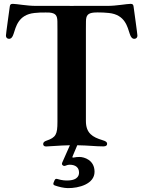

<svg xmlns="http://www.w3.org/2000/svg" viewBox="-20 -758 751 1002"><path d="M26.3 -555.4C38 -555 45.5 -563.9 50.8 -581C62.9 -616.1 74.2 -681.5 160.2 -690.3C180 -692.5 199.2 -693.2 218.8 -692.8C224.8 -692.8 231.2 -692.8 237.2 -692.5C269.2 -689.6 279.1 -678.3 279.5 -646.3L279.8 -605.8V-121.8C279.8 -56.8 271.7 -40.5 222.3 -23.8C210.6 -19.9 205.3 -14.2 205.3 -6.4C205.3 1.1 210.2 6.4 220.5 6.4C237.6 6.4 285.9 1.1 344.8 0L304.7 90.6C301.8 98 302.9 102.3 310 106.5C311.8 107.2 313.6 108 315.7 108C322.8 108 329.9 101.6 343.4 101.6C376.8 101.6 392.4 118.6 392.4 142C392.4 150.6 392.4 183.9 329.9 183.9C322.8 183.9 304.3 183.9 279.5 176.1C271.7 174 268.1 175.8 264.6 183.2L259.6 195.3C256.7 203.1 258.5 206.7 266 209.9C287.6 217.3 312.1 223.4 334.2 223.7C391.3 224.4 473.4 202.4 473.4 138.5C473.4 77.1 419.4 61.1 394.5 61.1C383.9 61.1 374.3 62.1 365.8 63.9C357.6 65.7 356.2 63.9 359.4 56.5L383.2 0C446.7 1.1 476.9 6 519.9 6C534.4 6 539.1 0 539.1 -7.5C539.1 -16 533 -21.3 514.6 -26.6C463.4 -42.3 428.3 -62.1 428.3 -126.8V-605.8L428.6 -646.3C429 -678.3 438.9 -689.6 470.9 -692.5C476.9 -692.8 483 -693.2 489 -693.2C508.9 -693.2 528.1 -692.5 547.9 -690.3C633.9 -681.5 645.2 -616.1 657.3 -581C662.6 -563.9 670.1 -555 681.8 -555.4C691.4 -555.8 697.4 -562.9 697.1 -572.4C697.4 -578.5 679.7 -703.5 677.2 -723C675.8 -733.3 673.3 -737.9 661.2 -737.9C642 -737.9 587 -727.3 542.3 -727.3H364.3V-726.9H343.8V-727.3H165.8C121.1 -727.3 66.1 -737.9 46.9 -737.9C34.8 -737.9 32.3 -733.3 30.9 -723C28.4 -703.5 10.7 -578.5 11 -572.4C10.7 -562.9 16.7 -555.8 26.3 -555.4Z"/></svg>

Font: Margiela Serif Semibold
Style: Regular
Weight: 600
Designer: Andreas Faust, Stefan Endress
Version: Version 1.002;FEAKit 1.0